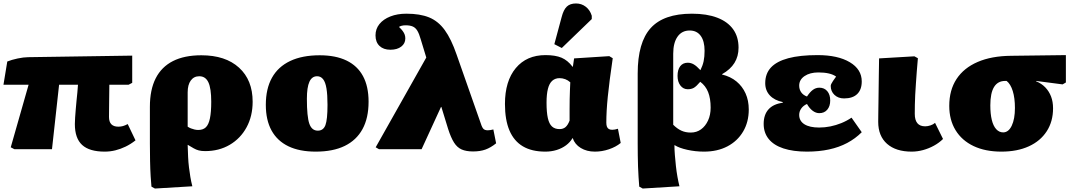

<svg xmlns="http://www.w3.org/2000/svg" viewBox="-22 -861 6216 1108"><path d="M582 14Q494 14 452 -24.5Q410 -63 410 -145Q410 -161 411.5 -182.5Q413 -204 415 -228.5Q417 -253 419.5 -278.5Q422 -304 424.5 -328Q427 -352 428 -372H319L278 0H61L40 -11L143 -372H-2L20 -506Q32 -511 47.5 -515.5Q63 -520 79.5 -523.5Q96 -527 112 -529Q128 -531 140 -531L741 -540V-383L720 -372H609Q609 -352 608.5 -331Q608 -310 608 -287.5Q608 -265 607.5 -240Q607 -215 607 -186Q607 -158 620.5 -144Q634 -130 661 -130Q675 -130 687.5 -133.5Q700 -137 715 -145L760 -51Q732 -29 703 -15Q674 -1 644 6.5Q614 14 582 14Z M872 227 852 216Q850 198 847.5 158Q845 118 844 67.5Q843 17 843 -32V-245Q843 -343 876.5 -409Q910 -475 976 -508.5Q1042 -542 1140 -542Q1279 -542 1357.5 -470.5Q1436 -399 1436 -274Q1436 -191 1401 -126.5Q1366 -62 1304 -25.5Q1242 11 1162 11Q1140 11 1125 7Q1110 3 1096 -5Q1082 -13 1062 -25H1061Q1062 12 1063.5 44Q1065 76 1068.5 104.5Q1072 133 1076.5 160Q1081 187 1088 214ZM1122 -111Q1150 -111 1166 -126.5Q1182 -142 1189.5 -178Q1197 -214 1197 -274Q1197 -351 1180.5 -386Q1164 -421 1128 -421Q1097 -421 1079 -396.5Q1061 -372 1061 -328V-130Q1070 -124 1080 -120Q1090 -116 1101 -113.5Q1112 -111 1122 -111Z M1800 14Q1706 14 1642 -17Q1578 -48 1545 -108Q1512 -168 1512 -256Q1512 -349 1547.5 -412.5Q1583 -476 1652.5 -509Q1722 -542 1823 -542Q1915 -542 1978 -511.5Q2041 -481 2073 -421.5Q2105 -362 2105 -274Q2105 -180 2070 -116Q2035 -52 1967.5 -19Q1900 14 1800 14ZM1812 -107Q1844 -107 1856 -139Q1868 -171 1868 -256Q1868 -314 1862 -350.5Q1856 -387 1842.5 -404Q1829 -421 1808 -421Q1778 -421 1763.5 -389Q1749 -357 1749 -291Q1749 -188 1763 -147.5Q1777 -107 1812 -107Z M2825 -114 2841 -34Q2810 -9 2779.5 2Q2749 13 2708 13Q2668 13 2642 1.5Q2616 -10 2598 -38.5Q2580 -67 2564 -117L2525 -244H2523L2411 0H2165L2146 -11L2438 -529L2406 -634Q2397 -666 2386.5 -683.5Q2376 -701 2360 -708Q2344 -715 2318 -715Q2306 -715 2294.5 -712Q2283 -709 2281 -705Q2294 -693 2302 -682Q2310 -671 2313.5 -661Q2317 -651 2317 -639Q2317 -610 2293.5 -592Q2270 -574 2231 -574Q2191 -574 2168 -596Q2145 -618 2145 -657Q2145 -694 2167.5 -722Q2190 -750 2230.5 -766Q2271 -782 2323 -782Q2402 -782 2454.5 -760.5Q2507 -739 2544.5 -687.5Q2582 -636 2613 -546L2757 -136Q2761 -126 2765.5 -120Q2770 -114 2777 -111.5Q2784 -109 2793 -109Q2802 -109 2808.5 -110.5Q2815 -112 2825 -114Z M3125 14Q3047 14 2995.5 -16.5Q2944 -47 2918 -108Q2892 -169 2892 -261Q2892 -393 2954.5 -468Q3017 -543 3126 -543Q3183 -543 3218.5 -528Q3254 -513 3282 -476H3284L3291 -524L3494 -537L3514 -525Q3504 -457 3497 -402.5Q3490 -348 3485.5 -303.5Q3481 -259 3479 -222.5Q3477 -186 3477 -153Q3477 -139 3480.5 -130Q3484 -121 3491.5 -116.5Q3499 -112 3511 -112Q3519 -112 3526.5 -113.5Q3534 -115 3544 -118L3560 -36Q3532 -13 3492 0.5Q3452 14 3411 14Q3364 14 3329.5 -7Q3295 -28 3283 -64H3282Q3268 -40 3244.5 -22.5Q3221 -5 3190.5 4.5Q3160 14 3125 14ZM3207 -116Q3228 -116 3241.5 -127.5Q3255 -139 3265 -165Q3265 -202 3265 -232.5Q3265 -263 3265.5 -289.5Q3266 -316 3267 -339.5Q3268 -363 3269 -386Q3256 -398 3240 -404Q3224 -410 3207 -410Q3182 -410 3165 -395Q3148 -380 3140 -348.5Q3132 -317 3132 -269Q3132 -213 3139.5 -179.5Q3147 -146 3163.5 -131Q3180 -116 3207 -116ZM3220 -584 3177 -606 3219 -762Q3230 -805 3249 -823Q3268 -841 3302 -841Q3334 -841 3358.5 -822Q3383 -803 3393 -770V-751Z M3687 227 3667 216Q3665 190 3663 161Q3661 132 3660 100.5Q3659 69 3658.5 35.5Q3658 2 3658 -32V-437Q3658 -616 3733 -699Q3808 -782 3971 -782Q4057 -782 4117 -759Q4177 -736 4208.5 -692.5Q4240 -649 4240 -586Q4240 -536 4216.5 -498Q4193 -460 4145 -433V-431Q4194 -419 4228 -391Q4262 -363 4280.5 -322Q4299 -281 4299 -229Q4299 -157 4266.5 -102Q4234 -47 4176 -16.5Q4118 14 4041 14Q3991 14 3944 3.5Q3897 -7 3872 -23H3870Q3870 2 3872.5 33Q3875 64 3878.5 96.5Q3882 129 3887.5 159.5Q3893 190 3899 214ZM3964 -96Q3998 -96 4023.5 -114.5Q4049 -133 4064 -165.5Q4079 -198 4079 -240Q4079 -293 4064.5 -329.5Q4050 -366 4019 -389Q3997 -363 3982.5 -354.5Q3968 -346 3947 -346Q3921 -346 3904.5 -367.5Q3888 -389 3888 -423Q3888 -459 3903.5 -479Q3919 -499 3947 -499Q3965 -499 3981.5 -489.5Q3998 -480 4020 -456Q4033 -482 4038.5 -507.5Q4044 -533 4044 -568Q4044 -624 4021.5 -654.5Q3999 -685 3958 -685Q3913 -685 3888 -649.5Q3863 -614 3863 -551V-141Q3886 -118 3910 -107Q3934 -96 3964 -96Z M4635 14Q4555 14 4499 -4.5Q4443 -23 4414 -59Q4385 -95 4385 -146Q4385 -199 4413 -230Q4441 -261 4495 -268V-272Q4447 -282 4420.5 -310.5Q4394 -339 4394 -381Q4394 -436 4427 -471.5Q4460 -507 4527 -525Q4594 -543 4696 -543Q4813 -543 4882 -502Q4951 -461 4951 -391Q4951 -344 4925 -318.5Q4899 -293 4849 -293Q4815 -293 4793.5 -313.5Q4772 -334 4772 -365Q4772 -370 4775 -376.5Q4778 -383 4785 -393.5Q4792 -404 4803 -419Q4787 -431 4761 -437Q4735 -443 4701 -443Q4652 -443 4621 -422Q4590 -401 4590 -367Q4590 -345 4601.5 -328.5Q4613 -312 4635 -304Q4652 -330 4669 -342.5Q4686 -355 4706 -355Q4735 -355 4752 -335Q4769 -315 4769 -281Q4769 -248 4752 -228Q4735 -208 4706 -208Q4686 -208 4667.5 -222Q4649 -236 4635 -261Q4614 -252 4602 -235Q4590 -218 4590 -198Q4590 -163 4620 -144Q4650 -125 4705 -125Q4738 -125 4770 -131.5Q4802 -138 4833 -150.5Q4864 -163 4892 -182L4951 -98Q4914 -61 4867 -36Q4820 -11 4762 1.5Q4704 14 4635 14Z M5239 14Q5148 14 5097 -31Q5046 -76 5046 -158Q5046 -174 5046.5 -204Q5047 -234 5047.5 -272.5Q5048 -311 5048.5 -351Q5049 -391 5049.5 -427Q5050 -463 5050.5 -489Q5051 -515 5051 -524L5255 -536L5275 -525Q5271 -484 5268.5 -447.5Q5266 -411 5263.5 -377.5Q5261 -344 5259.5 -313.5Q5258 -283 5257.5 -256Q5257 -229 5257 -204Q5257 -168 5272 -150Q5287 -132 5317 -132Q5332 -132 5348 -137.5Q5364 -143 5374 -152L5420 -59Q5398 -37 5368 -20.5Q5338 -4 5305 5Q5272 14 5239 14Z M5757 14Q5664 14 5596.5 -18Q5529 -50 5492.5 -109.5Q5456 -169 5456 -250Q5456 -341 5498 -405Q5540 -469 5620 -503.5Q5700 -538 5813 -539L6129 -543V-385L6110 -374L5957 -394V-392Q5989 -379 6010.5 -356.5Q6032 -334 6043.5 -304Q6055 -274 6055 -236Q6055 -160 6018.5 -103.5Q5982 -47 5915 -16.5Q5848 14 5757 14ZM5767 -97Q5798 -97 5816.5 -135.5Q5835 -174 5835 -238Q5835 -295 5822.5 -335.5Q5810 -376 5787 -394H5779Q5736 -394 5714.5 -359Q5693 -324 5693 -253Q5693 -204 5701.5 -169Q5710 -134 5727 -115.5Q5744 -97 5767 -97Z"/></svg>

Font: Literata Variable Black
Style: Regular
Weight: 900
Designer: Latin by Veronika Burian and Jose Scaglione. Greek by Irene Vlachou. Cyrillic by Vera Evstafieva.
Foundry: TypeTogether
Version: Version 3.021